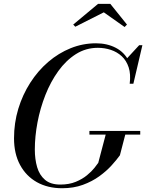

<svg xmlns="http://www.w3.org/2000/svg" viewBox="-20 -990 776 1020"><path d="M310 10Q233.5 10 176 -22.2Q118.5 -54.5 86.5 -114Q54.5 -173.5 54.5 -255Q54.5 -337 77.2 -412Q100 -487 140.8 -550.5Q181.5 -614 236.2 -661Q291 -708 355.5 -734Q420 -760 490 -760Q549 -760 595.2 -736Q641.5 -712 665 -664.2Q688.5 -616.5 679.5 -545H669Q675.5 -596 663.5 -632.2Q651.5 -668.5 626.8 -691.2Q602 -714 569 -725Q536 -736 500 -736Q436 -736 383.2 -702.5Q330.5 -669 289.8 -612.5Q249 -556 221.2 -485.5Q193.5 -415 179.2 -340Q165 -265 165 -195.5Q165 -144.5 177.2 -102.2Q189.5 -60 219 -34.8Q248.5 -9.5 300.5 -9.5Q347 -9.5 382.2 -24Q417.5 -38.5 442.2 -59Q467 -79.5 481.8 -98.2Q496.5 -117 502 -125L543.5 -282.5H647.5L617 -165Q600 -141.5 573 -111.5Q546 -81.5 507.8 -53.8Q469.5 -26 420.2 -8Q371 10 310 10ZM455 -275V-294.5H725V-275ZM669 -545 677 -582Q676.5 -606.5 671.5 -631.2Q666.5 -656 652.5 -677.5L719.5 -750H736.5L688.5 -545ZM380 -848 369 -859.5 501 -969.5H566L654.5 -859.5L642 -846.5L531.5 -924.5Z"/></svg>

Font: Bodoni Moda 11pt
Style: Italic
Weight: 400
Italic angle: -13°
Version: Version 2.004